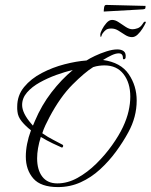

<svg xmlns="http://www.w3.org/2000/svg" viewBox="-20 -743 613 781"><path d="M216 18Q146 18 115.5 -17Q85 -52 85 -106Q85 -156 106 -213Q84 -230 68.5 -249Q53 -268 51 -289Q50 -294 50 -299.5Q50 -305 50 -309Q50 -355 78 -389Q106 -423 150 -446Q194 -469 242.5 -481.5Q291 -494 332 -497Q344 -505 366 -515.5Q388 -526 413 -534Q438 -542 457 -542Q474 -542 483.5 -534.5Q493 -527 491 -509Q490 -503 485 -502Q480 -501 480 -507Q480 -526 463 -526Q450 -526 432.5 -517.5Q415 -509 399 -499Q471 -489 503.5 -441.5Q536 -394 536 -334Q536 -267 502 -205Q481 -166 452 -126.5Q423 -87 387 -54Q351 -21 308 -1.5Q265 18 216 18ZM213 3Q255 3 295.5 -19.5Q336 -42 372 -77.5Q408 -113 436 -152.5Q464 -192 480 -226Q496 -260 503 -291Q510 -322 510 -350Q510 -406 482.5 -441.5Q455 -477 405 -477Q395 -477 383 -475.5Q371 -474 359 -470Q325 -449 275 -399Q225 -349 181 -266Q172 -249 164.5 -233Q157 -217 152 -201Q175 -185 197 -174Q219 -163 235 -154Q237 -152 237 -150Q237 -147 235 -144.5Q233 -142 231 -143Q217 -149 194 -160Q171 -171 146 -186Q131 -138 131 -99Q131 -52 152 -24.5Q173 3 213 3ZM114 -232 122 -251Q149 -315 189.5 -367.5Q230 -420 276 -458Q244 -451 208.5 -438Q173 -425 141.5 -407.5Q110 -390 90 -367Q70 -344 70 -316Q70 -283 107 -240ZM517 -592Q503 -592 489 -601Q475 -610 461.5 -618.5Q448 -627 433 -627Q418 -627 411 -621.5Q404 -616 398 -608Q394 -602 393 -597.5Q392 -593 390 -593Q388 -593 388 -602Q388 -609 395 -623Q402 -637 413 -649.5Q424 -662 436 -662Q449 -662 463 -652.5Q477 -643 491.5 -633.5Q506 -624 519 -624Q528 -624 539.5 -628Q551 -632 559 -644Q562 -649 564.5 -652Q567 -655 570 -655Q575 -655 572 -649Q568 -640 559.5 -626.5Q551 -613 540 -602.5Q529 -592 517 -592ZM402 -696Q402 -703 403.5 -713Q405 -723 412 -723L572 -719Q572 -712 571 -709Q570 -706 562 -705Z"/></svg>

Font: Grey Qo
Style: Regular
Weight: 400
Designer: Robert E. Leuschke
Foundry: Robert E. Leuschke
Version: Version 2.010